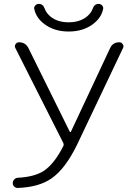

<svg xmlns="http://www.w3.org/2000/svg" viewBox="-20 -969 686 977"><path d="M451.2 -923.8Q460 -949.2 481.4 -949.2Q492.2 -949.2 499.5 -941.4Q506.8 -933.6 504.9 -923.8Q496.1 -879.9 456.1 -848.6Q405.3 -808.6 329.6 -808.6Q253.9 -808.6 203.1 -848.6Q163.1 -879.9 154.3 -923.8Q152.3 -933.6 159.7 -941.4Q167 -949.2 177.7 -949.2Q199.2 -949.2 208 -923.8Q215.8 -901.4 239.3 -882.8Q274.4 -855.5 329.1 -855.5Q383.8 -855.5 419.9 -882.8Q443.4 -901.4 451.2 -923.8ZM58.6 -723.6Q52.7 -734.4 59.1 -744.1Q65.4 -753.9 76.2 -753.9Q110.4 -753.9 125 -723.6L335 -298.8Q335.9 -296.9 337.9 -296.9Q339.8 -296.9 340.8 -298.8L540 -723.6Q553.7 -753.9 586.9 -753.9Q598.6 -753.9 604.5 -744.1Q608.4 -738.3 608.4 -733.4Q608.4 -728.5 605.5 -723.6L373 -234.4Q312.5 -109.4 241.2 -60.5Q177.7 -16.6 71.3 -12.7Q70.3 -12.7 69.3 -12.7Q59.6 -12.7 52.7 -19.5Q44.9 -26.4 44.9 -37.1Q44.9 -47.9 52.2 -55.7Q59.6 -63.5 70.3 -64.5Q154.3 -68.4 203.1 -99.6Q256.8 -135.7 302.7 -226.6Q305.7 -233.4 302.7 -240.2Z"/></svg>

Font: irohamaru Light
Style: Regular
Weight: 200
Designer: [Source Han Sans]
Ryoko NISHIZUKA  (kana & ideographs); Paul D. Hunt (Latin, Greek & Cyrillic); Wenlong ZHANG  (bopomofo
Version: Version 1.01